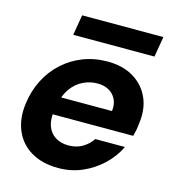

<svg xmlns="http://www.w3.org/2000/svg" viewBox="-104 -765 776 863"><g transform="rotate(15 284.0 -333.5)"><path d="M245 12Q171 12 119 -18.5Q67 -49 43.5 -104.5Q20 -160 30 -232Q38 -291 63.5 -341.5Q89 -392 130 -429.5Q171 -467 223.5 -487.5Q276 -508 337 -508Q409 -508 459 -477.5Q509 -447 532 -394.5Q555 -342 545 -275Q544 -261 541 -245.5Q538 -230 534 -215H122L137 -298H413Q417 -330 405.5 -353Q394 -376 372 -388.5Q350 -401 318 -401Q284 -401 252 -385.5Q220 -370 197.5 -338.5Q175 -307 166 -259L161 -230Q155 -190 165.5 -160.5Q176 -131 201.5 -114.5Q227 -98 263 -98Q300 -98 328 -114.5Q356 -131 373 -157H511Q488 -109 448 -71Q408 -33 356.5 -10.5Q305 12 245 12ZM156 -584 172 -679H550L534 -584Z"/></g></svg>

Font: DM Sans 36pt
Style: Bold Italic
Weight: 700
Italic angle: -10°
Designer: Colophon Foundry, Jonny Pinhorn
Foundry: Colophon Foundry
Version: Version 4.004;gftools[0.9.30]